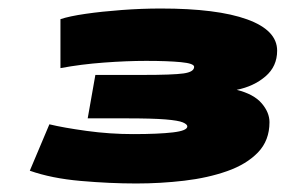

<svg xmlns="http://www.w3.org/2000/svg" viewBox="-20 -793 671 451"><path d="M50 -392 96 -501Q129 -493 183.5 -485.5Q238 -478 293 -478Q352 -478 386 -482Q420 -486 420 -496Q420 -501 409.5 -505.5Q399 -510 368.5 -512.5Q338 -515 276 -515H186L204 -617H316Q386 -617 411 -620.5Q436 -624 436 -636Q436 -644 405 -647Q374 -650 323 -650Q278 -650 224 -646Q170 -642 122 -633V-748Q143 -755 181 -760.5Q219 -766 266 -769.5Q313 -773 358 -773Q490 -773 560.5 -747.5Q631 -722 631 -674Q631 -637 603.5 -613.5Q576 -590 536 -582Q576 -572 594.5 -550.5Q613 -529 613 -506Q613 -463 586 -435Q559 -407 513.5 -391Q468 -375 412.5 -368.5Q357 -362 300 -362Q238 -362 169.5 -368Q101 -374 50 -392Z"/></svg>

Font: Georama ExtraExtended Black
Style: Italic
Weight: 900
Width: 8
Italic angle: -9°
Designer: Jean-Baptiste Levee
Foundry: Production Type
Version: Version 1.000